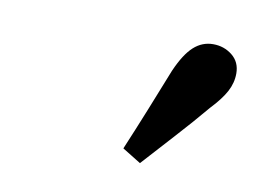

<svg xmlns="http://www.w3.org/2000/svg" viewBox="-40 -832 481 346"><g transform="rotate(10 200.0 -659.0)"><path d="M199 -563Q215 -601 230.5 -639.5Q246 -678 261 -716Q275 -748 290.5 -762Q306 -776 326 -776Q346 -776 361 -764Q376 -752 376 -731Q376 -714 367.5 -698Q359 -682 340 -662Q314 -631 287 -601.5Q260 -572 233 -542Z"/></g></svg>

Font: Source Serif 4 SmText Semibold
Style: Italic
Weight: 600
Italic angle: -12°
Designer: Frank Grießhammer
Foundry: Adobe
Version: Version 4.005;hotconv 1.1.0;makeotfexe 2.6.0